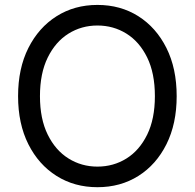

<svg xmlns="http://www.w3.org/2000/svg" viewBox="-20 -758 799 788"><path d="M379.9 10.3Q285.6 10.3 212.2 -35.9Q138.7 -82 96.4 -166Q54.2 -250 54.2 -363.3Q54.2 -477.1 96.4 -561Q138.7 -645 212.2 -691.4Q285.6 -737.8 379.9 -737.8Q474.6 -737.8 547.9 -691.4Q621.1 -645 663.1 -561Q705.1 -477.1 705.1 -363.3Q705.1 -250 663.1 -166Q621.1 -82 547.9 -35.9Q474.6 10.3 379.9 10.3ZM379.9 -74.2Q445.3 -74.2 498.8 -107.4Q552.2 -140.6 584 -205.3Q615.7 -270 615.7 -363.3Q615.7 -457.5 584 -522.2Q552.2 -586.9 498.8 -620.1Q445.3 -653.3 379.9 -653.3Q314.5 -653.3 261 -619.9Q207.5 -586.4 175.8 -521.7Q144 -457 144 -363.3Q144 -270 175.8 -205.6Q207.5 -141.1 261 -107.7Q314.5 -74.2 379.9 -74.2Z"/></svg>

Font: Inter 20pt
Style: Regular
Weight: 400
Version: Version 4.001;git-66647c0bb